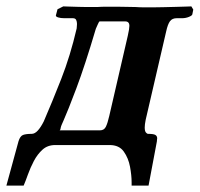

<svg xmlns="http://www.w3.org/2000/svg" viewBox="-20 -454 625 601"><path d="M153 0Q129 0 113 14.5Q97 29 86 50Q75 71 67.5 92Q60 113 54 127H0L38 -12Q43 -28 52 -31.5Q61 -35 79 -35Q89 -35 98.5 -45.5Q108 -56 117 -74Q143 -134 171.5 -206.5Q200 -279 220 -365Q220 -368 220.5 -371.5Q221 -375 221 -379Q221 -386 218.5 -391.5Q216 -397 208 -397H181Q170 -397 162 -399.5Q154 -402 155 -406L160 -425L178 -434Q178 -434 193 -433.5Q208 -433 226 -432.5Q244 -432 252 -432H284Q297 -433 314 -433Q331 -433 345 -433Q362 -433 376.5 -432.5Q391 -432 404 -432Q418 -431 431.5 -431Q445 -431 459 -431Q471 -431 491 -431.5Q511 -432 531.5 -432.5Q552 -433 565.5 -433.5Q579 -434 579 -434L585 -424L582 -409Q581 -405 571 -401Q561 -397 550 -397H533Q519 -397 512 -387.5Q505 -378 500 -355L436 -79Q433 -64 433 -55Q433 -44 436.5 -39.5Q440 -35 444 -35Q461 -35 466.5 -31.5Q472 -28 472 -21Q472 -20 471.5 -17Q471 -14 471 -11Q465 22 458 58Q451 94 445 127H392V117Q392 95 387 68Q382 41 367.5 20.5Q353 0 323 0ZM170 -54Q169 -46 166 -46H293Q306 -46 311.5 -57.5Q317 -69 322 -91L380 -342Q385 -364 385 -373Q385 -387 372 -387H292Q290 -387 286 -377.5Q282 -368 280 -364Q246 -249 219 -177.5Q192 -106 179 -77Q176 -70 173.5 -64.5Q171 -59 170 -54Z"/></svg>

Font: Libertinus Serif SemiBold
Style: Italic
Weight: 600
Italic angle: -11.5°
Designer: Philipp H. Poll, Khaled Hosny
Foundry: Caleb Maclennan
Version: Version 7.051;RELEASE